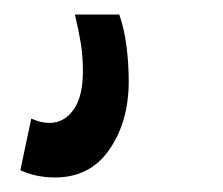

<svg xmlns="http://www.w3.org/2000/svg" viewBox="-20 -24 306 264"><path d="M8 210 23 139Q36 145 48 145Q68 145 81 127Q94 109 94 74Q94 53 91 35Q88 17 83 -4H144Q151 16 154 40Q157 64 157 88Q157 143 130.5 181.5Q104 220 56 220Q29 220 8 210Z"/></svg>

Font: Georama Extra Condensed SemiBold
Style: Italic
Weight: 600
Width: 2
Italic angle: -9°
Designer: Jean-Baptiste Levee
Foundry: Production Type
Version: Version 1.000